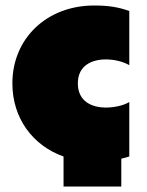

<svg xmlns="http://www.w3.org/2000/svg" viewBox="-20 -577 535 698"><path d="M25 -274C25 -147 99 -48 211 -8V101H421V0L450 -8V-206C430 -194 397 -186 365 -186C314 -186 263 -208 263 -274C263 -339 314 -361 365 -361C398 -361 430 -352 450 -340V-537C411 -551 375 -557 322 -557C151 -557 25 -438 25 -274Z"/></svg>

Font: Chess Sans Black
Style: Regular
Weight: 900
Designer: Wolf Bōese
Foundry: Wolf Bōese
Version: Version 7.223;Glyphs 3.3 (3306)